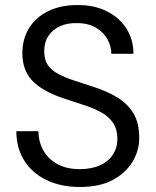

<svg xmlns="http://www.w3.org/2000/svg" viewBox="-20 -732 620 764"><path d="M298 12Q221 12 164 -16Q107 -44 76 -94Q45 -144 45 -210H133Q133 -169 152 -134.5Q171 -100 207.5 -79.5Q244 -59 298 -59Q345 -59 378.5 -74.5Q412 -90 429.5 -117Q447 -144 447 -178Q447 -219 429 -244.5Q411 -270 381 -286Q351 -302 312 -314.5Q273 -327 229 -342Q147 -370 108 -411.5Q69 -453 69 -520Q69 -577 95.5 -620Q122 -663 171.5 -687.5Q221 -712 289 -712Q356 -712 405.5 -687Q455 -662 483 -618.5Q511 -575 511 -518H423Q423 -547 408 -575Q393 -603 362.5 -621.5Q332 -640 286 -640Q248 -641 218.5 -627.5Q189 -614 172.5 -589Q156 -564 156 -528Q156 -494 170.5 -473Q185 -452 212.5 -437.5Q240 -423 277 -411Q314 -399 359 -384Q410 -367 449.5 -342.5Q489 -318 511.5 -280Q534 -242 534 -183Q534 -133 507.5 -88.5Q481 -44 429 -16Q377 12 298 12Z"/></svg>

Font: DM Sans 16pt
Style: Regular
Weight: 400
Version: Version 4.004;gftools[0.9.30]